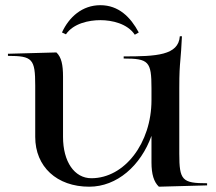

<svg xmlns="http://www.w3.org/2000/svg" viewBox="-20 -700 817 725"><path d="M214 -577.4 229 -570.4C257 -611.4 315 -623.9 359 -623.9C403 -623.9 461 -610.9 489 -568.9L504 -577.4C473 -635.4 428 -680.4 359 -680.4C291 -680.4 241 -636.4 214 -577.4ZM10 -489C102.5 -489 113 -477.6 113 -377V-183C113 -70.5 194.6 5 317 5C421.4 5 511.4 -74 552 -187.1V-87C552 -42 561 -13 580 5L762 0V-8C667.5 -8 657 -19.4 657 -120V-367C657 -425.5 658.7 -446.4 661.2 -475C662.9 -494.8 665 -518.8 667 -563H659C654 -491 570.7 -487 447 -487V-479C541.5 -479 552 -467.9 552 -367V-322C552 -159.6 450.3 -27 325 -27C261 -27 218 -89.4 218 -183V-410C218 -455.5 212 -484 193 -502L10 -497Z"/></svg>

Font: Prida01
Style: Bold
Weight: 700
Designer: gluk
Foundry: gluk
Version: Version 00.072